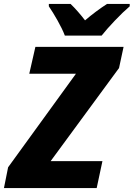

<svg xmlns="http://www.w3.org/2000/svg" viewBox="-56 -951 676 971"><path d="M-36 0 -15 -105 328 -578H92L123 -714H569L546 -607L200 -136H462L433 0ZM272 -771H458Q484 -804 525.5 -847.5Q567 -891 600 -919V-931H485Q428 -894 374 -848Q360 -867 338.5 -891.5Q317 -916 301 -931H191V-919Q211 -890 235 -847.5Q259 -805 272 -771Z"/></svg>

Font: Noto Sans Display Extra
Style: Italic
Weight: 800
Italic angle: -12°
Designer: Monotype Design Team
Foundry: Monotype Imaging Inc.
Version: Version 1.900